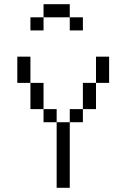

<svg xmlns="http://www.w3.org/2000/svg" viewBox="-20 -895 540 915"><path d="M312.5 -812.5H187.5V-875H312.5ZM62.5 -625H125V-500H62.5ZM125 -500H187.5V-375H125ZM125 -812.5H187.5V-750H125ZM187.5 -375H250V-312.5H187.5ZM250 -312.5H312.5V0H250ZM312.5 -375H375V-312.5H312.5ZM312.5 -812.5H375V-750H312.5ZM375 -500H437.5V-375H375ZM437.5 -625H500V-500H437.5Z"/></svg>

Font: ChillBitmapSE 16px
Style: Regular
Weight: 400
Designer: Designed by Warren2060
Foundry: ChillType
Version: Version 1.000